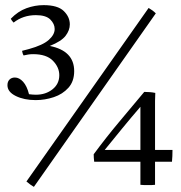

<svg xmlns="http://www.w3.org/2000/svg" viewBox="-20 -719 707 748"><path d="M66 -521 93 -528Q147 -543 170 -563.5Q193 -584 193 -606Q193 -626 176 -643Q159 -660 120 -660Q70 -660 33 -631Q29 -635 26.5 -638.5Q24 -642 22 -646Q50 -675 83 -687Q116 -699 150 -699Q205 -699 228.5 -676Q252 -653 252 -624Q252 -601 235.5 -579.5Q219 -558 174 -540Q269 -521 269 -442Q269 -402 246.5 -377Q224 -352 189.5 -340.5Q155 -329 119 -329Q74 -329 41.5 -345Q9 -361 9 -387Q9 -401 17 -409Q25 -417 38 -417Q55 -417 70 -400.5Q85 -384 93 -352Q100 -351 107.5 -350.5Q115 -350 120 -350Q158 -350 184.5 -371Q211 -392 211 -426Q211 -457 186 -482.5Q161 -508 109 -508Q98 -508 89.5 -506.5Q81 -505 72 -503Q69 -508 68 -512Q67 -516 66 -521ZM587 -667 112 9Q98 1 83 -12L559 -688Q575 -679 587 -667ZM555 2Q550 2 542 2Q534 2 527 1V-89H347Q346 -95 345.5 -103.5Q345 -112 345 -118Q393 -183 442 -241.5Q491 -300 542 -361Q553 -361 564.5 -360Q576 -359 585 -357Q584 -337 584 -326Q584 -315 584 -307V-135H652Q652 -122 651.5 -111Q651 -100 650 -89H584V1Q578 2 570.5 2Q563 2 555 2ZM527 -135V-303Q490 -260 456 -218.5Q422 -177 388 -135Z"/></svg>

Font: Castoro Titling
Style: Regular
Weight: 400
Version: Version 2.04